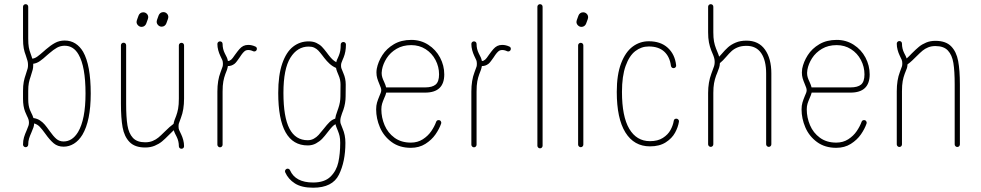

<svg xmlns="http://www.w3.org/2000/svg" viewBox="-20 -689 4598 900"><path d="M105 -78.1Q111.3 -93.3 113.5 -99.9Q115.7 -106.4 115.7 -113.8Q115.7 -122.1 113.5 -129.2Q111.3 -136.2 106 -146.5L97.7 -165.5Q87.9 -190.4 87.9 -225.6V-262.7Q87.9 -287.6 91.3 -305.4Q94.7 -323.2 100.6 -339.4Q107.9 -362.3 109.6 -368.2Q111.3 -374 111.3 -384.3Q111.3 -395 109.1 -403.3Q106.9 -411.6 101.1 -428.7Q94.7 -444.8 91.3 -462.4Q87.9 -480 87.9 -509.3V-657.2Q87.9 -662.6 91.6 -666Q95.2 -669.4 100.1 -669.4Q105.5 -669.4 108.9 -666Q112.3 -662.6 112.3 -657.2V-509.3Q112.3 -482.4 115 -467.5Q117.7 -452.6 123.5 -437.5Q125.5 -432.1 127.4 -426.3Q129.4 -420.4 131.3 -414.1Q142.6 -415 154.3 -423.3Q166 -431.6 186.5 -449.7L195.3 -457.5Q217.3 -476.6 237.8 -487.8Q258.3 -499 283.2 -499Q311.5 -499 333.3 -485.1Q355 -471.2 369.6 -446.3Q405.3 -383.8 405.3 -250.5Q405.3 -122.6 366.2 -57.1Q349.1 -29.3 326.4 -15.4Q303.7 -1.5 278.3 -1.5Q250.5 -1.5 231.7 -17.3Q212.9 -33.2 192.9 -61.5Q177.2 -83.5 166 -95Q154.8 -106.4 140.1 -110.4Q139.6 -100.6 137 -92.5Q134.3 -84.5 127.4 -68.4Q120.1 -52.2 116.2 -39.6Q112.3 -26.9 112.3 -11.2Q112.3 -6.3 108.9 -2.7Q105.5 1 100.1 1Q95.2 1 91.6 -2.7Q87.9 -6.3 87.9 -11.2Q87.9 -29.8 92.5 -45.4Q97.2 -61 105 -78.1ZM120.1 -174.3 126.5 -160.2Q132.8 -148.4 136.7 -135.7Q153.8 -133.3 167 -124.8Q180.2 -116.2 189.7 -105Q199.2 -93.8 212.4 -75.2Q230 -50.3 244.1 -38.1Q258.3 -25.9 278.3 -25.9Q297.9 -25.9 314.9 -36.6Q332 -47.4 345.7 -69.8Q380.9 -128.9 380.9 -250.5Q380.9 -377.4 348.1 -433.6Q324.7 -474.6 283.2 -474.6Q263.7 -474.6 247.3 -465.6Q231 -456.5 210.9 -439L201.7 -431.2Q182.1 -413.1 167 -402.6Q151.9 -392.1 135.7 -390.1V-384.3Q135.7 -371.1 133.3 -362.3Q130.9 -353.5 124 -331.5Q118.2 -315.4 115.2 -300.3Q112.3 -285.2 112.3 -262.7V-225.6Q112.3 -207.5 114.3 -196Q116.2 -184.6 120.1 -174.3Z M559.1 -488.8Q564.5 -488.8 567.9 -485.4Q571.3 -481.9 571.3 -476.6V-202.6Q571.3 -139.2 577.4 -101.6Q583.5 -64 602.8 -43Q622.1 -22 660.6 -22Q680.2 -22 695.6 -28.3Q710.9 -34.7 722.4 -44.2Q733.9 -53.7 751 -70.8Q776.9 -96.7 793.5 -108.4Q794.9 -116.7 798.3 -126.5Q801.8 -136.2 805.7 -145.5Q811.5 -161.1 814.9 -179.4Q818.4 -197.8 818.4 -227.1V-476.1Q818.4 -481.4 822 -484.9Q825.7 -488.3 830.6 -488.3Q835.9 -488.3 839.4 -484.9Q842.8 -481.4 842.8 -476.1V-227.1Q842.8 -174.3 828.1 -136.7Q819.8 -114.3 818.4 -109.9Q816.9 -105.5 816.9 -96.2Q816.9 -86.4 819.6 -79.8Q822.3 -73.2 829.6 -58.6Q835 -47.4 838.9 -33Q842.8 -18.6 842.8 -3.9Q842.8 1.5 839.4 4.9Q835.9 8.3 830.6 8.3Q825.7 8.3 822 4.9Q818.4 1.5 818.4 -3.9Q818.4 -27.3 808.1 -47.9Q804.7 -54.2 800.8 -62.3Q796.9 -70.3 794.4 -78.6L772.5 -57.1Q753.4 -37.6 739.3 -25.9Q725.1 -14.2 705.3 -5.9Q685.5 2.4 660.6 2.4Q612.3 2.4 587.4 -23.2Q562.5 -48.8 554.7 -92Q546.9 -135.3 546.9 -202.6V-476.6Q546.9 -481.9 550.5 -485.4Q554.2 -488.8 559.1 -488.8ZM643.6 -563Q634.3 -563 627.2 -570.1Q620.1 -577.1 620.1 -586.4Q620.1 -589.8 621.6 -594.2L629.4 -615.7Q631.8 -622.6 637.7 -627Q643.6 -631.3 651.4 -631.3Q661.1 -631.3 668 -624.5Q674.8 -617.7 674.8 -607.9Q674.8 -604.5 673.3 -600.1L665.5 -578.6Q663.1 -571.8 657.2 -567.4Q651.4 -563 643.6 -563ZM737.8 -564Q728.5 -564 721.4 -571Q714.4 -578.1 714.4 -587.4Q714.4 -590.8 715.8 -595.2L723.6 -616.7Q726.1 -623.5 731.9 -627.9Q737.8 -632.3 745.6 -632.3Q755.4 -632.3 762.2 -625.5Q769 -618.7 769 -608.9Q769 -605.5 767.6 -601.1L759.8 -579.6Q757.3 -572.8 751.5 -568.4Q745.6 -564 737.8 -564Z M1011.2 -495.1Q1016.6 -495.1 1020 -491.7Q1023.4 -488.3 1023.4 -482.9Q1023.4 -459.5 1033.7 -439Q1040.5 -425.8 1043.5 -419.4Q1046.4 -413.1 1048.3 -403.3Q1052.2 -402.8 1055.7 -404.3Q1059.1 -405.8 1064 -409.7Q1069.8 -414.6 1081.1 -431.6Q1093.8 -449.2 1102.1 -458.7Q1110.4 -468.3 1120.6 -473.6Q1130.9 -478.5 1143.6 -478.5Q1160.6 -478.5 1177.2 -470.7Q1184.1 -467.8 1184.1 -460Q1184.1 -455.1 1180.7 -451.4Q1177.2 -447.8 1171.9 -447.8Q1168.9 -447.8 1167 -448.7Q1155.3 -454.6 1143.1 -454.6Q1137.2 -454.6 1131.3 -452.1Q1125 -448.7 1118.4 -440.9Q1111.8 -433.1 1103 -419.4Q1097.2 -411.1 1091.1 -402.8Q1085 -394.5 1079.6 -390.1Q1064.9 -378.9 1048.3 -379.4Q1046.9 -370.1 1043.5 -360.4Q1040 -350.6 1036.1 -341.3Q1030.3 -325.7 1026.9 -307.4Q1023.4 -289.1 1023.4 -259.8V-10.7Q1023.4 -5.9 1020 -2.2Q1016.6 1.5 1011.2 1.5Q1006.3 1.5 1002.7 -2.2Q999 -5.9 999 -10.7V-259.8Q999 -312.5 1013.7 -350.1Q1022 -372.6 1023.4 -377Q1024.9 -381.3 1024.9 -390.6Q1024.9 -400.4 1022.2 -407Q1019.5 -413.6 1012.2 -428.2Q1006.8 -439.5 1002.9 -453.9Q999 -468.3 999 -482.9Q999 -488.3 1002.7 -491.7Q1006.3 -495.1 1011.2 -495.1Z M1315.9 113.8Q1315.9 108.9 1319.6 105.2Q1323.2 101.6 1328.1 101.6Q1331.5 101.6 1334.7 103.5Q1337.9 105.5 1339.4 108.9Q1364.7 166.5 1447.8 166.5Q1501 166.5 1529.1 139.2Q1557.1 111.8 1565.9 71.8Q1574.7 31.7 1574.7 -19.5Q1574.7 -38.6 1571.8 -51.3Q1568.8 -64 1563.5 -76.7Q1560.5 -84 1557.4 -91.8Q1554.2 -99.6 1552.7 -106.9Q1544.9 -103 1536.6 -94.2Q1528.3 -85.4 1517.1 -70.8Q1502 -50.8 1490 -38.3Q1478 -25.9 1460.9 -16.6Q1443.8 -7.3 1422.4 -7.3Q1284.2 -7.3 1284.2 -253.4Q1284.2 -336.9 1303 -391.1Q1321.8 -445.3 1353.8 -470.2Q1385.7 -495.1 1426.8 -495.1Q1447.8 -495.1 1463.1 -487.8Q1478.5 -480.5 1488.8 -470Q1499 -459.5 1512.2 -441.9L1519.5 -432.1Q1528.8 -419.9 1536.9 -411.9Q1544.9 -403.8 1556.2 -397.5Q1557.6 -406.2 1564.5 -419.4L1568.4 -428.7Q1572.8 -439.5 1575 -451.2Q1577.1 -462.9 1577.1 -480Q1577.1 -485.4 1580.8 -488.8Q1584.5 -492.2 1589.4 -492.2Q1594.7 -492.2 1598.1 -488.8Q1601.6 -485.4 1601.6 -480Q1601.6 -446.3 1590.8 -419.9L1586.4 -409.7Q1582 -399.4 1580.3 -394Q1578.6 -388.7 1578.6 -381.8Q1578.6 -373.5 1580.3 -368.9Q1582 -364.3 1589.8 -345.2Q1600.6 -321.3 1600.6 -292.5L1600.1 -237.3Q1600.1 -205.1 1589.4 -173.8Q1586.4 -166 1583.5 -158.2Q1580.1 -148.9 1577.6 -139.9Q1575.2 -130.9 1575.2 -123Q1575.2 -114.7 1576.9 -109.6Q1578.6 -104.5 1585.9 -86.4Q1599.1 -56.2 1599.1 -19.5Q1599.1 68.4 1568.8 129.6Q1538.6 190.9 1447.8 190.9Q1394 190.9 1362.5 170.9Q1331.1 150.9 1316.9 118.7Q1315.9 116.7 1315.9 113.8ZM1422.4 -31.7Q1438 -31.7 1450.9 -38.8Q1463.9 -45.9 1473.6 -56.6Q1483.4 -67.4 1497.6 -85.4Q1513.2 -105.5 1524.9 -116.9Q1536.6 -128.4 1551.3 -132.8Q1552.7 -145.5 1561.5 -168.9L1565.9 -181.6Q1575.7 -210 1575.7 -237.3L1576.2 -292.5Q1576.2 -315.4 1567.4 -335.4Q1563.5 -344.2 1560.1 -353.3Q1556.6 -362.3 1555.2 -370.6Q1537.6 -378.4 1524.7 -390.4Q1511.7 -402.3 1500 -417.5Q1499 -418.5 1490.7 -429.7Q1479.5 -444.3 1471.7 -452.4Q1463.9 -460.4 1453.1 -465.6Q1442.4 -470.7 1426.8 -470.7Q1374 -470.7 1341.3 -418.5Q1308.6 -366.2 1308.6 -253.4Q1308.6 -140.1 1336.9 -85.9Q1365.2 -31.7 1422.4 -31.7Z M2036.1 -126Q2043 -126 2046.4 -120.6Q2049.8 -115.2 2047.9 -109.9Q2039.1 -84.5 2021.2 -58.8Q2003.4 -33.2 1974.1 -14.6Q1944.8 3.9 1905.8 3.9Q1852.5 3.9 1815.7 -23.2Q1778.8 -50.3 1761 -91.8Q1743.2 -133.3 1743.2 -176.3Q1743.2 -194.3 1747.3 -208.3Q1751.5 -222.2 1758.8 -239.7Q1762.2 -246.6 1764.6 -253.7Q1767.1 -260.7 1767.1 -265.6Q1767.1 -271.5 1764.9 -278.1Q1762.7 -284.7 1758.3 -294.9Q1752 -309.6 1748.3 -322Q1744.6 -334.5 1744.6 -349.1Q1744.6 -357.4 1746.1 -366.7Q1752.4 -399.4 1772.2 -430.4Q1792 -461.4 1826.4 -481.7Q1860.8 -502 1907.7 -502Q1952.1 -502 1987.5 -479.2Q2022.9 -456.5 2042.7 -419.2Q2062.5 -381.8 2062.5 -340.3Q2062.5 -254.9 1972.7 -254.9H1790.5Q1788.1 -244.1 1781.2 -229.5Q1774.4 -213.9 1771 -202.4Q1767.6 -190.9 1767.6 -176.3Q1767.6 -138.2 1782.7 -102.3Q1797.9 -66.4 1829.1 -43.5Q1860.4 -20.5 1905.8 -20.5Q1937.5 -20.5 1961.9 -36.1Q1986.3 -51.8 2001.5 -74Q2016.6 -96.2 2024.4 -117.7Q2027.3 -126 2036.1 -126ZM1769 -347.2Q1769 -335.9 1772 -326.4Q1774.9 -316.9 1780.8 -304.7Q1787.6 -290 1790 -279.3H1972.7Q2006.3 -279.3 2022.2 -292.7Q2038.1 -306.2 2038.1 -340.3Q2038.1 -376 2021.5 -407.7Q2004.9 -439.5 1975.1 -458.5Q1945.3 -477.5 1907.7 -477.5Q1868.2 -477.5 1838.9 -460.2Q1809.6 -442.9 1792.5 -416.3Q1775.4 -389.6 1770.5 -361.8Q1769 -354 1769 -347.2Z M2201.7 -495.1Q2207 -495.1 2210.4 -491.7Q2213.9 -488.3 2213.9 -482.9Q2213.9 -459.5 2224.1 -439Q2231 -425.8 2233.9 -419.4Q2236.8 -413.1 2238.8 -403.3Q2242.7 -402.8 2246.1 -404.3Q2249.5 -405.8 2254.4 -409.7Q2260.3 -414.6 2271.5 -431.6Q2284.2 -449.2 2292.5 -458.7Q2300.8 -468.3 2311 -473.6Q2321.3 -478.5 2334 -478.5Q2351.1 -478.5 2367.7 -470.7Q2374.5 -467.8 2374.5 -460Q2374.5 -455.1 2371.1 -451.4Q2367.7 -447.8 2362.3 -447.8Q2359.4 -447.8 2357.4 -448.7Q2345.7 -454.6 2333.5 -454.6Q2327.6 -454.6 2321.8 -452.1Q2315.4 -448.7 2308.8 -440.9Q2302.2 -433.1 2293.5 -419.4Q2287.6 -411.1 2281.5 -402.8Q2275.4 -394.5 2270 -390.1Q2255.4 -378.9 2238.8 -379.4Q2237.3 -370.1 2233.9 -360.4Q2230.5 -350.6 2226.6 -341.3Q2220.7 -325.7 2217.3 -307.4Q2213.9 -289.1 2213.9 -259.8V-10.7Q2213.9 -5.9 2210.4 -2.2Q2207 1.5 2201.7 1.5Q2196.8 1.5 2193.1 -2.2Q2189.5 -5.9 2189.5 -10.7V-259.8Q2189.5 -312.5 2204.1 -350.1Q2212.4 -372.6 2213.9 -377Q2215.3 -381.3 2215.3 -390.6Q2215.3 -400.4 2212.6 -407Q2210 -413.6 2202.6 -428.2Q2197.3 -439.5 2193.4 -453.9Q2189.5 -468.3 2189.5 -482.9Q2189.5 -488.3 2193.1 -491.7Q2196.8 -495.1 2201.7 -495.1Z M2511.2 6.3Q2506.3 6.3 2502.7 2.7Q2499 -1 2499 -5.9V-657.2Q2499 -662.6 2502.7 -666Q2506.3 -669.4 2511.2 -669.4Q2516.6 -669.4 2520 -666Q2523.4 -662.6 2523.4 -657.2V-5.9Q2523.4 -1 2520 2.7Q2516.6 6.3 2511.2 6.3Z M2702.1 1Q2697.3 1 2693.6 -2.7Q2689.9 -6.3 2689.9 -11.2V-476.1Q2689.9 -481.4 2693.6 -484.9Q2697.3 -488.3 2702.1 -488.3Q2707.5 -488.3 2710.9 -484.9Q2714.4 -481.4 2714.4 -476.1V-11.2Q2714.4 -6.3 2710.9 -2.7Q2707.5 1 2702.1 1ZM2705.6 -563Q2696.3 -563 2689.2 -570.1Q2682.1 -577.1 2682.1 -586.4Q2682.1 -589.8 2683.6 -594.2L2691.4 -615.7Q2693.8 -622.6 2699.7 -627Q2705.6 -631.3 2713.4 -631.3Q2723.1 -631.3 2730 -624.5Q2736.8 -617.7 2736.8 -607.9Q2736.8 -604.5 2735.4 -600.1L2727.5 -578.6Q2725.1 -571.8 2719.2 -567.4Q2713.4 -563 2705.6 -563Z M3150.4 -132.8Q3155.8 -132.8 3159.7 -128.4Q3163.6 -124 3162.6 -118.7Q3158.7 -93.3 3144.3 -66.9Q3129.9 -40.5 3100.6 -21.7Q3071.3 -2.9 3026.9 -2.9Q2952.1 -2.9 2911.6 -68.1Q2871.1 -133.3 2871.1 -258.3Q2871.1 -339.4 2891.6 -392.6Q2912.1 -445.8 2945.8 -470.7Q2979.5 -495.6 3021 -495.6Q3076.7 -495.6 3110.1 -465.1Q3143.6 -434.6 3149.4 -383.3Q3150.4 -377.9 3146.7 -373.8Q3143.1 -369.6 3137.2 -369.6Q3132.3 -369.6 3129.2 -372.6Q3126 -375.5 3125 -380.4Q3119.6 -423.3 3093.3 -447.3Q3066.9 -471.2 3021 -471.2Q2986.3 -471.2 2958 -449.5Q2929.7 -427.7 2912.6 -379.9Q2895.5 -332 2895.5 -258.3Q2895.5 -143.1 2929.7 -85.2Q2963.9 -27.3 3026.9 -27.3Q3063.5 -27.3 3087.4 -42.7Q3111.3 -58.1 3123 -79.6Q3134.8 -101.1 3138.2 -122.6Q3138.7 -127.4 3142.1 -130.1Q3145.5 -132.8 3150.4 -132.8Z M3311.5 -669.4Q3316.9 -669.4 3320.3 -666Q3323.7 -662.6 3323.7 -657.2V-538.1Q3323.7 -511.7 3326.9 -494.6Q3330.1 -477.5 3336.4 -461.4L3340.8 -450.7Q3348.1 -433.6 3351.1 -423.3L3362.3 -435.5Q3378.4 -454.6 3392.6 -467.3Q3406.7 -480 3428.5 -489.3Q3450.2 -498.5 3479 -498.5Q3536.1 -498.5 3565.9 -456.5Q3595.7 -414.6 3595.7 -344.7V-12.7Q3595.7 -7.8 3592.3 -4.2Q3588.9 -0.5 3583.5 -0.5Q3578.6 -0.5 3575 -4.2Q3571.3 -7.8 3571.3 -12.7V-344.7Q3571.3 -405.8 3548.1 -439.9Q3524.9 -474.1 3479 -474.1Q3455.1 -474.1 3438 -467Q3420.9 -460 3409.4 -449.5Q3397.9 -439 3383.3 -421.9Q3376.5 -414.1 3368.9 -406.2Q3361.3 -398.4 3354.5 -393.1Q3354 -380.9 3350.8 -371.3Q3347.7 -361.8 3341.3 -345.7L3336.9 -335Q3330.6 -317.9 3327.1 -298.8Q3323.7 -279.8 3323.7 -253.4V-12.7Q3323.7 -7.8 3320.3 -4.2Q3316.9 -0.5 3311.5 -0.5Q3306.6 -0.5 3303 -4.2Q3299.3 -7.8 3299.3 -12.7V-253.4Q3299.3 -303.2 3314.5 -343.8L3319.3 -356.9Q3324.7 -370.1 3327.4 -379.2Q3330.1 -388.2 3330.1 -398.4Q3330.1 -408.7 3327.6 -417.5Q3325.2 -426.3 3319.3 -439.9L3314 -452.6Q3307.1 -470.2 3303.2 -490Q3299.3 -509.8 3299.3 -538.1V-657.2Q3299.3 -662.6 3303 -666Q3306.6 -669.4 3311.5 -669.4Z M4030.3 -126Q4037.1 -126 4040.5 -120.6Q4043.9 -115.2 4042 -109.9Q4033.2 -84.5 4015.4 -58.8Q3997.6 -33.2 3968.3 -14.6Q3939 3.9 3899.9 3.9Q3846.7 3.9 3809.8 -23.2Q3772.9 -50.3 3755.1 -91.8Q3737.3 -133.3 3737.3 -176.3Q3737.3 -194.3 3741.5 -208.3Q3745.6 -222.2 3752.9 -239.7Q3756.3 -246.6 3758.8 -253.7Q3761.2 -260.7 3761.2 -265.6Q3761.2 -271.5 3759 -278.1Q3756.8 -284.7 3752.4 -294.9Q3746.1 -309.6 3742.4 -322Q3738.8 -334.5 3738.8 -349.1Q3738.8 -357.4 3740.2 -366.7Q3746.6 -399.4 3766.4 -430.4Q3786.1 -461.4 3820.6 -481.7Q3855 -502 3901.9 -502Q3946.3 -502 3981.7 -479.2Q4017.1 -456.5 4036.9 -419.2Q4056.6 -381.8 4056.6 -340.3Q4056.6 -254.9 3966.8 -254.9H3784.7Q3782.2 -244.1 3775.4 -229.5Q3768.6 -213.9 3765.1 -202.4Q3761.7 -190.9 3761.7 -176.3Q3761.7 -138.2 3776.9 -102.3Q3792 -66.4 3823.2 -43.5Q3854.5 -20.5 3899.9 -20.5Q3931.6 -20.5 3956.1 -36.1Q3980.5 -51.8 3995.6 -74Q4010.7 -96.2 4018.6 -117.7Q4021.5 -126 4030.3 -126ZM3763.2 -347.2Q3763.2 -335.9 3766.1 -326.4Q3769 -316.9 3774.9 -304.7Q3781.7 -290 3784.2 -279.3H3966.8Q4000.5 -279.3 4016.4 -292.7Q4032.2 -306.2 4032.2 -340.3Q4032.2 -376 4015.6 -407.7Q3999 -439.5 3969.2 -458.5Q3939.5 -477.5 3901.9 -477.5Q3862.3 -477.5 3833 -460.2Q3803.7 -442.9 3786.6 -416.3Q3769.5 -389.6 3764.6 -361.8Q3763.2 -354 3763.2 -347.2Z M4195.8 -496.6Q4201.2 -496.6 4204.6 -493.2Q4208 -489.7 4208 -484.4Q4208 -460.9 4218.3 -440.4Q4227.1 -424.3 4230 -415Q4241.2 -424.8 4253.9 -438.5Q4273.4 -458 4287.6 -469.7Q4301.8 -481.4 4321.3 -489.5Q4340.8 -497.6 4364.7 -497.6Q4413.6 -497.6 4438.5 -471.9Q4463.4 -446.3 4471.4 -403.1Q4479.5 -359.9 4479.5 -292.5V-12.2Q4479.5 -7.3 4476.1 -3.7Q4472.7 0 4467.3 0Q4462.4 0 4458.7 -3.7Q4455.1 -7.3 4455.1 -12.2V-292.5Q4455.1 -356 4449 -393.6Q4442.9 -431.2 4423.3 -452.1Q4403.8 -473.1 4364.7 -473.1Q4345.7 -473.1 4330.8 -467Q4315.9 -460.9 4304.7 -451.7Q4293.5 -442.4 4276.9 -425.8Q4267.1 -416 4256.1 -405.5Q4245.1 -395 4233.9 -387.2Q4233.4 -376 4231.2 -369.6Q4229 -363.3 4220.7 -342.8Q4214.8 -327.1 4211.4 -308.8Q4208 -290.5 4208 -261.2V-12.2Q4208 -7.3 4204.6 -3.7Q4201.2 0 4195.8 0Q4190.9 0 4187.3 -3.7Q4183.6 -7.3 4183.6 -12.2V-261.2Q4183.6 -314 4198.2 -351.6Q4206.5 -374 4208 -378.4Q4209.5 -382.8 4209.5 -392.1Q4209.5 -401.9 4206.8 -408.4Q4204.1 -415 4196.8 -429.7Q4191.4 -440.9 4187.5 -455.3Q4183.6 -469.7 4183.6 -484.4Q4183.6 -489.7 4187.3 -493.2Q4190.9 -496.6 4195.8 -496.6Z"/></svg>

Font: Velvelyne Light
Style: Regular
Weight: 200
Designer: Manon Van der Borght et Mariel Nils
Foundry: Velvetyne
Version: Version 1.070